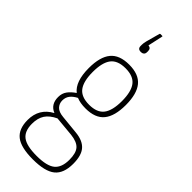

<svg xmlns="http://www.w3.org/2000/svg" viewBox="-290 -741 967 967"><g transform="rotate(45 193.0 -257.5)"><path d="M200 -176Q162 -176 136 -187Q113 -175 101 -159.5Q89 -144 89 -122Q89 -100 103.5 -84.5Q118 -69 152 -66L252 -56Q304 -51 329 -23Q354 5 354 65Q354 133 317 163Q280 193 194 193Q109 193 72 164Q35 135 35 71Q35 -11 106 -49Q62 -67 62 -119Q62 -146 76 -165Q90 -184 114 -200Q68 -236 68 -332Q68 -411 99.5 -449.5Q131 -488 200 -488Q269 -488 300.5 -449.5Q332 -411 332 -332Q332 -253 300.5 -214.5Q269 -176 200 -176ZM200 -202Q256 -202 280 -233.5Q304 -265 304 -332Q304 -399 280 -430.5Q256 -462 200 -462Q144 -462 120 -430.5Q96 -399 96 -332Q96 -265 120 -233.5Q144 -202 200 -202ZM64 69Q64 122 94 144.5Q124 167 195 167Q267 167 296.5 143Q326 119 326 64Q326 16 307 -5Q288 -26 243 -31L136 -41Q98 -23 81 3Q64 29 64 69ZM196 -574Q174 -574 174 -595V-604Q174 -615 178 -631L198 -704Q199 -708 202 -708H215Q219 -708 217 -703L200 -625Q219 -623 219 -604V-595Q219 -585 212.5 -579.5Q206 -574 196 -574Z"/></g></svg>

Font: Sofia Sans Cond ExtraLight
Style: Regular
Weight: 200
Width: 3
Designer: Botio Nikoltchev, Ani Petrova
Foundry: lettersoup
Version: Version 4.100; ttfautohint (v1.8.3)